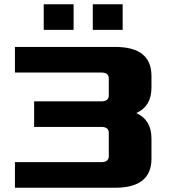

<svg xmlns="http://www.w3.org/2000/svg" viewBox="-20 -880 800 900"><path d="M50 0V-120H455Q490 -120 490 -148V-257Q490 -285 455 -285H140V-405H455Q490 -405 490 -433V-512Q490 -540 455 -540H50V-660H520Q690 -660 690 -524V-469Q690 -382 619 -350Q690 -318 690 -231V-136Q690 0 520 0ZM185 -740V-860H325V-740ZM415 -740V-860H555V-740Z"/></svg>

Font: Xolonium
Style: Bold
Weight: 700
Designer: Severin Meyer
Version: Version 4.2